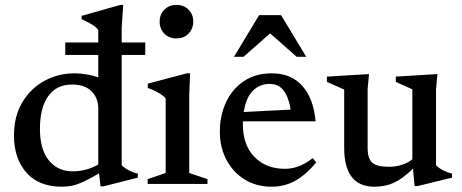

<svg xmlns="http://www.w3.org/2000/svg" viewBox="-20 -730 1832 762"><path d="M239 -512V-561.5H370V-611.5Q360 -624 343.2 -633.8Q326.5 -643.5 304 -654V-667L457.5 -710.5H469L463 -621.5V-561.5H556.5V-512H463V-74.5Q473 -63.5 491.5 -54Q510 -44.5 527 -41V-25L391 9.5H379L373 -42Q336.5 -20.5 311.8 -9Q287 2.5 267.2 6.8Q247.5 11 226.5 11Q133 11 84.2 -45.5Q35.5 -102 35.5 -192Q35.5 -270 69.2 -325.2Q103 -380.5 157.5 -409.8Q212 -439 275 -439Q323 -439 370 -423V-512ZM370 -299.5Q370 -340.5 343.5 -367.5Q317 -394.5 265.5 -394.5Q204.5 -394.5 171.5 -348.5Q138.5 -302.5 138.5 -219Q138.5 -136 174.2 -93Q210 -50 268 -50Q322.5 -50 370 -77Z M680 -577.5Q650.5 -577.5 632 -596.8Q613.5 -616 613.5 -644.5Q613.5 -672.5 632 -691.5Q650.5 -710.5 680 -710.5Q710 -710.5 728.5 -691.5Q747 -672.5 747 -644.5Q747 -616 728.5 -596.8Q710 -577.5 680 -577.5ZM734.5 -439 731 -351V-43.5L803.5 -19V0H566V-19L637.5 -43.5V-339.5Q628.5 -350.5 608.5 -362Q588.5 -373.5 566.5 -381V-398L721.5 -439Z M1058.5 -439Q1135.5 -439 1180 -389Q1224.5 -339 1232.5 -248.5H944Q944 -242.5 944 -236Q944 -154 990 -107Q1036 -60 1111 -60Q1168 -60 1221 -102.5L1235 -85.5Q1196.5 -38.5 1153.8 -13.8Q1111 11 1058 11Q997.5 11 951.2 -17.5Q905 -46 878.8 -95.5Q852.5 -145 852.5 -207.5Q852.5 -271 876.8 -323.5Q901 -376 947.2 -407.5Q993.5 -439 1058.5 -439ZM1049.5 -397Q1010.5 -397 983.2 -369.5Q956 -342 947.5 -285.5L1133.5 -295Q1126.5 -342 1106.5 -369.5Q1086.5 -397 1049.5 -397ZM908.5 -504.5 1008.5 -670H1095.5L1195.5 -504.5H1157.5L1052 -597.5L946.5 -504.5Z M1439 -143.5Q1439 -101 1457.2 -84.5Q1475.5 -68 1524 -68Q1550.5 -68 1575.8 -76.2Q1601 -84.5 1616.5 -98V-375.5L1551 -405V-426L1716 -436L1710.5 -376V-74.5Q1720 -63.5 1738.8 -54Q1757.5 -44.5 1774 -41V-25L1637 8.5H1625.5L1619 -60.5Q1576.5 -19.5 1542.2 -4.2Q1508 11 1466 11Q1346 11 1346 -143.5V-374.5L1277.5 -405V-426L1444.5 -436L1439 -377Z"/></svg>

Font: Newsreader Text Medium
Style: Regular
Weight: 500
Designer: Hugues Gentile
Foundry: Production Type
Version: Version 1.002